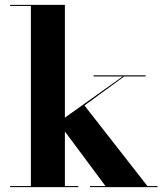

<svg xmlns="http://www.w3.org/2000/svg" viewBox="-20 -770 679 790"><path d="M21.5 -4.5H107V-745.5H21.5V-750H247V-286L485 -455.5H365V-460H579V-455.5H491L327.5 -336L586.5 -4.5H628V0H350.5V-4.5H414L247 -229V-4.5H302V0H21.5Z"/></svg>

Font: Bodoni* 36pt
Style: Bold
Weight: 700
Version: Version 2.3